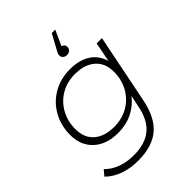

<svg xmlns="http://www.w3.org/2000/svg" viewBox="-252 -829 1131 1131"><g transform="rotate(-45 313.5 -264.0)"><path d="M579 -480 493 -52Q469 71 403 126.5Q337 182 220 182Q154 182 100.5 162.5Q47 143 12 107L41 73Q71 105 118 123Q165 141 224 141Q319 141 373.5 96Q428 51 446 -44L461 -116Q425 -69 371.5 -43Q318 -17 253 -17Q156 -17 99.5 -69Q43 -121 43 -209Q43 -286 78 -349Q113 -412 175.5 -448Q238 -484 316 -484Q392 -484 442.5 -452Q493 -420 511 -358L535 -480ZM489 -291Q489 -362 443 -402.5Q397 -443 316 -443Q251 -443 199.5 -413Q148 -383 118.5 -330Q89 -277 89 -211Q89 -139 134.5 -99Q180 -59 261 -59Q327 -59 378.5 -89Q430 -119 459.5 -171.5Q489 -224 489 -291ZM399 -588Q399 -574 389.5 -564.5Q380 -555 363 -555Q348 -555 338.5 -563.5Q329 -572 329 -584Q329 -593 332 -600.5Q335 -608 342 -620L391 -710H420L377 -615Q387 -612 393 -605Q399 -598 399 -588Z"/></g></svg>

Font: Montserrat Ace
Style: Light Italic
Weight: 300
Italic angle: -11.3°
Designer: Julieta Ulanovsky
Foundry: Julieta Ulanovsky
Version: Version 1